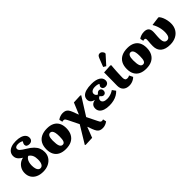

<svg xmlns="http://www.w3.org/2000/svg" viewBox="195 -2154 3705 3705"><g transform="rotate(-45 2047.0 -301.5)"><path d="M296 14Q212 14 150 -15Q88 -44 54.5 -97Q21 -150 21 -222Q21 -280 44 -328Q67 -376 109 -409.5Q151 -443 209 -455Q167 -481 142.5 -505Q118 -529 107 -555.5Q96 -582 96 -613Q96 -666 125 -704Q154 -742 208.5 -762Q263 -782 338 -782Q411 -782 463.5 -765Q516 -748 544.5 -716Q573 -684 573 -640Q573 -599 549 -575.5Q525 -552 482 -552Q445 -552 424 -568Q403 -584 403 -612Q403 -626 410.5 -645.5Q418 -665 431 -684Q407 -698 381 -704.5Q355 -711 324 -711Q288 -711 267 -697Q246 -683 246 -657Q246 -643 252 -630.5Q258 -618 273 -603.5Q288 -589 314 -571.5Q340 -554 379 -530Q454 -485 499 -440Q544 -395 564.5 -345Q585 -295 585 -234Q585 -163 548 -106.5Q511 -50 445.5 -18Q380 14 296 14ZM305 -72Q346 -72 368.5 -112Q391 -152 391 -226Q391 -293 371 -337Q351 -381 306 -409Q280 -398 260.5 -372Q241 -346 231 -309.5Q221 -273 221 -229Q221 -180 231 -144.5Q241 -109 260 -90.5Q279 -72 305 -72Z M915 14Q827 14 766 -16.5Q705 -47 673.5 -106Q642 -165 642 -249Q642 -339 676 -401.5Q710 -464 776 -496.5Q842 -529 937 -529Q1023 -529 1083 -498.5Q1143 -468 1174 -410Q1205 -352 1205 -268Q1205 -178 1171 -115Q1137 -52 1073 -19Q1009 14 915 14ZM929 -89Q966 -89 982.5 -126Q999 -163 999 -249Q999 -310 990.5 -349Q982 -388 964.5 -407.5Q947 -427 921 -427Q885 -427 866.5 -391Q848 -355 848 -282Q848 -178 867.5 -133.5Q887 -89 929 -89Z M1704 231Q1663 231 1634.5 219Q1606 207 1585.5 178.5Q1565 150 1546 100L1510 2H1507L1424 217L1243 225L1226 215L1441 -139L1333 -358Q1322 -380 1313 -393Q1304 -406 1294 -410.5Q1284 -415 1268 -415Q1262 -415 1252.5 -413Q1243 -411 1237 -408L1222 -477Q1251 -499 1287.5 -511.5Q1324 -524 1359 -524Q1400 -524 1427.5 -512.5Q1455 -501 1475.5 -474Q1496 -447 1514 -400L1558 -283H1561L1658 -515L1838 -523L1856 -513L1626 -148L1727 57Q1738 82 1747.5 96Q1757 110 1767.5 115.5Q1778 121 1792 121Q1798 121 1807.5 119Q1817 117 1824 114L1839 183Q1810 205 1775 218Q1740 231 1704 231Z M2103 14Q2028 14 1974.5 -4.5Q1921 -23 1893 -57.5Q1865 -92 1865 -140Q1865 -191 1892.5 -221.5Q1920 -252 1974 -261V-265Q1926 -276 1900 -304Q1874 -332 1874 -374Q1874 -425 1905.5 -459.5Q1937 -494 1998.5 -511.5Q2060 -529 2151 -529Q2264 -529 2328.5 -490Q2393 -451 2393 -384Q2393 -343 2369 -320Q2345 -297 2302 -297Q2270 -297 2250 -315Q2230 -333 2230 -362Q2230 -368 2233 -375.5Q2236 -383 2243 -394Q2250 -405 2260 -419Q2244 -430 2218 -436Q2192 -442 2158 -442Q2106 -442 2075 -420.5Q2044 -399 2044 -363Q2044 -340 2058 -321.5Q2072 -303 2096 -295Q2112 -318 2129 -329Q2146 -340 2165 -340Q2193 -340 2209.5 -321.5Q2226 -303 2226 -273Q2226 -242 2209 -223Q2192 -204 2165 -204Q2145 -204 2127 -216.5Q2109 -229 2095 -252Q2070 -243 2056.5 -225Q2043 -207 2043 -185Q2043 -149 2074 -128.5Q2105 -108 2161 -108Q2194 -108 2225.5 -115Q2257 -122 2287 -135Q2317 -148 2344 -167L2395 -98Q2362 -62 2318 -37Q2274 -12 2220.5 1Q2167 14 2103 14Z M2648 14Q2566 14 2521 -29Q2476 -72 2476 -152Q2476 -170 2476.5 -199Q2477 -228 2477.5 -264Q2478 -300 2478 -337.5Q2478 -375 2478.5 -409.5Q2479 -444 2479.5 -471Q2480 -498 2479 -512L2658 -523L2676 -513Q2672 -469 2669 -430Q2666 -391 2664 -356.5Q2662 -322 2661 -291.5Q2660 -261 2659 -235Q2658 -209 2658 -187Q2658 -148 2673 -130.5Q2688 -113 2720 -113Q2737 -113 2752.5 -118Q2768 -123 2778 -131L2815 -55Q2794 -33 2767 -18Q2740 -3 2710 5.5Q2680 14 2648 14ZM2594 -568 2541 -600 2608 -771Q2622 -806 2638 -820Q2654 -834 2680 -834Q2704 -834 2723.5 -818.5Q2743 -803 2756 -772V-748Z M3108 14Q3020 14 2959 -16.5Q2898 -47 2866.5 -106Q2835 -165 2835 -249Q2835 -339 2869 -401.5Q2903 -464 2969 -496.5Q3035 -529 3130 -529Q3216 -529 3276 -498.5Q3336 -468 3367 -410Q3398 -352 3398 -268Q3398 -178 3364 -115Q3330 -52 3266 -19Q3202 14 3108 14ZM3122 -89Q3159 -89 3175.5 -126Q3192 -163 3192 -249Q3192 -310 3183.5 -349Q3175 -388 3157.5 -407.5Q3140 -427 3114 -427Q3078 -427 3059.5 -391Q3041 -355 3041 -282Q3041 -178 3060.5 -133.5Q3080 -89 3122 -89Z M3762 13Q3636 13 3569.5 -43Q3503 -99 3503 -206Q3503 -241 3505 -271.5Q3507 -302 3509.5 -328Q3512 -354 3512 -373Q3512 -396 3504.5 -405.5Q3497 -415 3479 -415Q3471 -415 3462.5 -413.5Q3454 -412 3446 -408L3431 -477Q3459 -499 3499 -511.5Q3539 -524 3578 -524Q3643 -524 3674.5 -493Q3706 -462 3706 -397Q3706 -375 3704.5 -352Q3703 -329 3701 -306Q3699 -283 3698 -260.5Q3697 -238 3697 -217Q3697 -174 3705.5 -145.5Q3714 -117 3732 -103Q3750 -89 3776 -89Q3820 -89 3840.5 -126.5Q3861 -164 3861 -240Q3861 -283 3852.5 -328Q3844 -373 3827.5 -416.5Q3811 -460 3787 -499L3969 -523L3986 -513Q4011 -483 4027.5 -443.5Q4044 -404 4053.5 -358.5Q4063 -313 4063 -266Q4063 -182 4025.5 -119Q3988 -56 3920.5 -21.5Q3853 13 3762 13Z"/></g></svg>

Font: Literata ExtraBold
Style: Regular
Weight: 800
Designer: Latin by Veronika Burian and Jose Scaglione. Greek by Irene Vlachou. Cyrillic by Vera Evstafieva.
Foundry: TypeTogether
Version: Version 3.103;gftools[0.9.29]